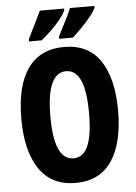

<svg xmlns="http://www.w3.org/2000/svg" viewBox="-62 -977 732 1034"><g transform="rotate(-5 304.5 -460.5)"><path d="M566 -358Q566 -183 500.5 -86.5Q435 10 305 10Q175 10 109 -87.5Q43 -185 43 -359Q43 -539 110 -632Q177 -725 305 -725Q436 -725 501 -629Q566 -533 566 -358ZM200 -358Q200 -123 305 -123Q357 -123 383 -180.5Q409 -238 409 -358Q409 -478 383 -536Q357 -594 305 -594Q200 -594 200 -358ZM488 -921Q480 -902 457 -874Q434 -846 407 -818.5Q380 -791 358 -771H284V-784Q310 -834 329 -872.5Q348 -911 356 -931H488ZM324 -921Q315 -901 293.5 -874Q272 -847 244 -820Q216 -793 189 -771H121V-784Q147 -835 165.5 -873.5Q184 -912 193 -931H324Z"/></g></svg>

Font: Noto Sans Tamil ExtraCondensed ExtraBold
Style: Regular
Weight: 800
Width: 2
Designer: Jelle Bosma - Monotype Design Team
Foundry: Monotype Imaging Inc.
Version: Version 2.004; ttfautohint (v1.8.4.7-5d5b)